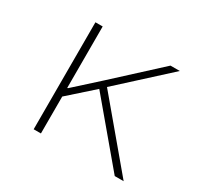

<svg xmlns="http://www.w3.org/2000/svg" viewBox="-116 -659 832 802"><g transform="rotate(30 300.0 -258.0)"><path d="M284 -283 166 -178V0H131V-516H166V-220H169L284 -324L493 -516H538L308 -306L565 0H522Z"/></g></svg>

Font: IBM Plex Mono ExtraLight
Style: Regular
Weight: 200
Monospace: yes
Designer: Mike Abbink, Paul van der Laan, Pieter van Rosmalen
Foundry: Bold Monday
Version: Version 2.3